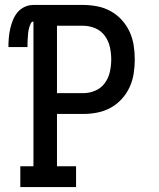

<svg xmlns="http://www.w3.org/2000/svg" viewBox="-20 -755 640 775"><path d="M62 0V-84H115V-668Q108 -668 104.5 -661Q101 -654 99 -647.5Q97 -641 95.5 -634Q94 -627 93.5 -620.5Q93 -614 92.5 -607Q92 -600 91.5 -593Q91 -586 91 -579Q91 -572 91 -565H14Q14 -583 15.5 -601.5Q17 -620 21 -638Q25 -656 32 -673.5Q39 -691 50.5 -705Q62 -719 79 -727Q96 -735 115 -735H316Q344 -735 372.5 -729.5Q401 -724 426.5 -710Q452 -696 471.5 -674.5Q491 -653 503 -627Q515 -601 519.5 -572.5Q524 -544 524 -515Q524 -486 519.5 -457.5Q515 -429 503 -403Q491 -377 471.5 -355.5Q452 -334 426.5 -320Q401 -306 372.5 -300.5Q344 -295 316 -295H210V-84H287V0ZM210 -379H316Q341 -379 364.5 -389Q388 -399 403 -419.5Q418 -440 423.5 -465Q429 -490 429 -515Q429 -540 423.5 -565Q418 -590 403 -610.5Q388 -631 364.5 -641Q341 -651 316 -651H210Z"/></svg>

Font: Iosevka Curly Slab MdEx
Style: Regular
Weight: 500
Width: 7
Monospace: yes
Designer: Belleve Invis
Foundry: Belleve Invis
Version: Version 11.1.0; ttfautohint (v1.8.3)